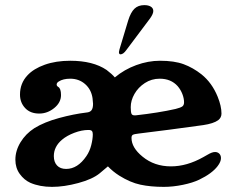

<svg xmlns="http://www.w3.org/2000/svg" viewBox="-20 -719 914 749"><path d="M98 -6Q74 -17 57 -40.5Q40 -64 40 -96Q40 -131 60 -164Q80 -197 114 -219Q153 -243 210 -258.5Q267 -274 317 -280Q331 -281 337 -289Q343 -297 343 -314Q343 -320 341 -336Q336 -370 312 -391Q288 -412 254 -412Q226 -412 209 -401Q201 -396 201 -389Q201 -384 207 -380Q218 -374 218 -348Q218 -319 191.5 -297.5Q165 -276 133 -276Q98 -276 78 -297.5Q58 -319 58 -350Q58 -394 87 -425Q111 -451 154.5 -466.5Q198 -482 254 -482Q343 -482 396 -446Q417 -430 428 -417Q465 -448 511.5 -465Q558 -482 604 -482Q660 -482 696.5 -468.5Q733 -455 766 -429Q807 -396 829 -342Q844 -305 844 -276Q844 -260 831 -250Q813 -237 773 -231Q753 -228 640 -213L521 -198Q503 -196 498 -193Q493 -190 493 -181Q493 -143 536 -108Q582 -70 647 -70Q709 -70 773 -106Q777 -108 788 -114.5Q799 -121 806 -123.5Q813 -126 819 -126Q829 -126 835.5 -119.5Q842 -113 842 -102Q842 -88 829 -71Q807 -42 757 -18Q732 -6 693.5 2Q655 10 619 10Q568 10 528 1.5Q488 -7 445 -34Q420 -50 401 -70L369 -43Q341 -20 285.5 -5Q230 10 183 10Q135 10 98 -6ZM238 -60Q283 -60 317 -110Q330 -129 336 -153Q342 -177 342 -195Q342 -204 338.5 -208Q335 -212 325 -212Q299 -212 270 -201Q241 -190 222 -174Q190 -147 190 -110Q190 -87 202.5 -73.5Q215 -60 238 -60ZM509 -269Q599 -279 665 -294Q685 -299 691.5 -304Q698 -309 698 -320Q698 -335 691.5 -352Q685 -369 673 -383Q647 -412 603 -412Q571 -412 545 -395Q519 -378 504.5 -352.5Q490 -327 490 -301Q490 -282 493 -275Q496 -268 509 -269ZM444 -516 446 -526 480 -639Q490 -671 504.5 -685Q519 -699 543 -699Q559 -699 568.5 -693Q578 -687 578 -676Q578 -665 566 -648L473 -524Q461 -507 450 -507Q444 -507 444 -516Z"/></svg>

Font: Raigarh
Style: Bold
Weight: 700
Designer: jaikishan Patel
Foundry: MagicType
Version: Version 1.000